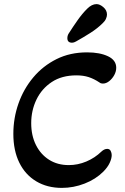

<svg xmlns="http://www.w3.org/2000/svg" viewBox="-20 -902 607 935"><path d="M281 13Q210 13 156.5 -19Q103 -51 74 -110Q45 -169 45 -250Q45 -327 70 -398Q95 -469 142 -525Q189 -581 255 -614Q321 -647 404 -647Q466 -647 506 -628Q546 -609 546 -572Q546 -554 536.5 -536.5Q527 -519 512 -507Q497 -495 481 -495Q471 -495 465 -500Q438 -518 412 -526.5Q386 -535 352 -535Q281 -535 232 -502.5Q183 -470 157.5 -417Q132 -364 132 -302Q132 -242 155 -196Q178 -150 219 -124Q260 -98 315 -98Q359 -98 400.5 -115.5Q442 -133 474 -164Q488 -177 502 -177Q514 -177 519 -167Q524 -157 524 -147Q524 -130 514 -108.5Q504 -87 483 -66Q446 -29 392 -8Q338 13 281 13ZM331 -694Q308 -694 308 -716Q308 -728 314 -738Q335 -771 357.5 -803Q380 -835 404 -859Q427 -882 450 -882Q466 -882 483.5 -867Q501 -852 501 -831Q501 -822 496 -810.5Q491 -799 480 -789Q455 -764 420.5 -742Q386 -720 350 -700Q340 -694 331 -694Z"/></svg>

Font: Akaya Kanadaka
Style: Regular
Weight: 400
Designer: Vaishnavi Murthy Yerkadithaya, Juan Luis Blanco Aristondo
Version: Version 1.002; ttfautohint (v1.8.3)